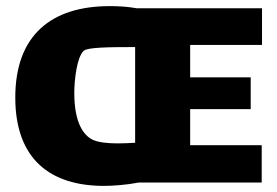

<svg xmlns="http://www.w3.org/2000/svg" viewBox="-20 -597 907 628"><path d="M837 -450V-570H427C399 -575 370 -577 339 -577C149 -577 30 -483 30 -278C30 -75 146 11 320 11C349 11 392 8 434 0H836V-122H602V-240H800V-344H602V-450ZM283 -140C254 -154 223 -194 223 -293C223 -334 231 -410 254 -431C266 -442 336 -443 410 -443H422V-130C403 -129 384 -128 366 -128C332 -128 302 -131 283 -140Z"/></svg>

Font: FilmFarsi_V5 Display
Style: Regular
Weight: 400
Designer: Borna Izadpanah
Foundry: Borna Izadpanah
Version: Version 1.000;PS 001.000;hotconv 1.0.88;makeotf.lib2.5.64775